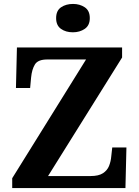

<svg xmlns="http://www.w3.org/2000/svg" viewBox="-20 -955 706 975"><path d="M42 0V-50L417 -653H220Q173 -653 157.5 -628Q142 -603 138 -562L133 -508H61L66 -714H600V-663L224 -61H440Q481 -61 503 -75.5Q525 -90 534 -113Q543 -136 545 -161L550 -206H622L617 0ZM350 -791Q314 -791 289.5 -808.5Q265 -826 265 -863Q265 -901 290 -918Q315 -935 351 -935Q385 -935 410.5 -918Q436 -901 436 -863Q436 -826 410.5 -808.5Q385 -791 350 -791Z"/></svg>

Font: Noto Naskh Arabic
Style: Bold
Weight: 700
Designer: Monotype Design Team, David Williams, Mohamad Dakak and Nizar Qandah
Foundry: Monotype Imaging Inc.
Version: Version 2.016